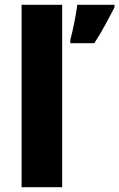

<svg xmlns="http://www.w3.org/2000/svg" viewBox="-20 -780 497 800"><path d="M239 0H70V-760H239ZM457 -749Q439 -715 419.5 -678.5Q400 -642 373 -600H273V-614Q281 -643 289.5 -685.5Q298 -728 302 -760H457Z"/></svg>

Font: Noto Sans Canadian Aboriginal ExtraBold
Style: Regular
Weight: 800
Designer: Monotype Design Team, Typotheque's Kevin King
Foundry: Monotype Imaging Inc.
Version: Version 2.004; ttfautohint (v1.8.4.7-5d5b)